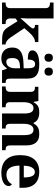

<svg xmlns="http://www.w3.org/2000/svg" viewBox="991 -1791 810 2832"><g transform="rotate(90 1396.0 -375.0)"><path d="M17 0H335V-53H323C294 -53 252 -61 252 -118V-199L292 -229L381 -89C433 -7 476 0 622 0H636V-53H633C601 -53 564 -78 529 -131L396 -329L459 -401C511 -460 554 -486 600 -486V-536H348V-486C381 -486 400 -476 400 -459C400 -449 395 -436 373 -411L247 -270C247 -270 252 -338 252 -374V-760H17V-707H29C57 -707 100 -699 100 -646V-118C100 -61 58 -53 29 -53H17Z M1037 -626C1067 -626 1096 -643 1096 -688C1096 -734 1067 -750 1037 -750C1005 -750 977 -734 977 -688C977 -643 1005 -626 1037 -626ZM831 -626C862 -626 891 -643 891 -688C891 -734 862 -750 831 -750C800 -750 772 -734 772 -688C772 -643 800 -626 831 -626ZM838 10C914 10 943 -15 987 -69H996L1017 0H1203V-53H1199C1154 -53 1139 -69 1139 -124V-379C1139 -504 1069 -549 929 -549C816 -549 723 -520 723 -447C723 -398 769 -380 858 -380C858 -442 874 -488 925 -488C980 -488 987 -441 987 -374V-319L905 -316C755 -311 681 -261 681 -153C681 -42 750 10 838 10ZM893 -63C854 -63 836 -92 836 -149C836 -221 862 -259 942 -263L987 -266V-191C987 -113 950 -63 893 -63Z M1255 0H1562V-53H1559C1515 -53 1487 -62 1487 -118V-309C1487 -391 1508 -464 1574 -464C1633 -464 1654 -415 1654 -329V0H1876V-53H1873C1828 -53 1806 -62 1806 -124V-321C1806 -398 1830 -464 1893 -464C1952 -464 1973 -415 1973 -329V0H2195V-53H2192C2147 -53 2125 -62 2125 -124V-356C2125 -491 2063 -549 1960 -549C1897 -549 1841 -540 1801 -465H1792C1768 -524 1714 -549 1641 -549C1578 -549 1528 -540 1488 -465H1483L1470 -536H1260V-486H1263C1307 -486 1335 -477 1335 -421V-122C1335 -62 1302 -53 1257 -53H1255Z M2527 10C2662 10 2724 -40 2724 -97C2724 -119 2715 -136 2697 -146C2674 -100 2625 -65 2556 -65C2473 -65 2426 -123 2422 -257H2750V-308C2750 -467 2661 -549 2516 -549C2358 -549 2268 -453 2268 -265C2268 -91 2357 10 2527 10ZM2597 -321H2424C2427 -427 2462 -484 2518 -484C2575 -484 2597 -423 2597 -321Z"/></g></svg>

Font: Noto Serif NP Hmong
Style: Bold
Weight: 700
Designer: Dalton Maag Ltd
Foundry: Dalton Maag Ltd
Version: Version 1.001